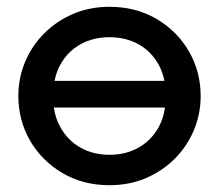

<svg xmlns="http://www.w3.org/2000/svg" viewBox="-20 -530 644 565"><path d="M302 15Q224.5 15 163.8 -20.8Q103 -56.5 68.5 -116.2Q34 -176 34 -247.5Q34 -300.5 53.8 -347.8Q73.5 -395 109.8 -431.5Q146 -468 195 -489Q244 -510 302 -510Q380 -510 440.8 -474.2Q501.5 -438.5 536 -378.8Q570.5 -319 570.5 -247.5Q570.5 -195 550.8 -147.5Q531 -100 494.8 -63.5Q458.5 -27 409.8 -6Q361 15 302 15ZM464 -292Q458.5 -318 447 -339.5Q425.5 -378.5 388 -399.5Q350.5 -420.5 302 -420.5Q254 -420.5 216.5 -399.5Q179 -378.5 157.5 -339.5Q145.5 -318 140.5 -292ZM302 -74.5Q350.5 -74.5 388 -95.8Q425.5 -117 447 -156Q461 -181.5 465.5 -213.5H138.5Q143 -181.5 157.5 -156Q179 -117 216.5 -95.8Q254 -74.5 302 -74.5Z"/></svg>

Font: Geologica EX
Style: Regular
Weight: 400
Designer: Sindre Bremnes, Frode Helland
Foundry: Monokrom Skriftforlag AS
Version: Version 1.010;gftools[0.9.28]